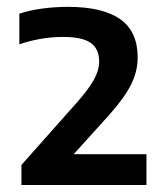

<svg xmlns="http://www.w3.org/2000/svg" viewBox="-20 -834 474 546"><path d="M41 -308V-365L196 -539.5Q232 -580 247 -607.2Q262 -634.5 262 -659Q262 -695 238 -712Q214 -729 159 -729Q125.5 -729 93 -723Q60.5 -717 35 -708V-795Q62.5 -804.5 99 -809.5Q135.5 -814.5 173.5 -814.5Q272 -814.5 321.8 -779.5Q371.5 -744.5 371.5 -670.5Q371.5 -630.5 352.2 -592.5Q333 -554.5 289 -505.5L189.5 -395.5H396.5V-308Z"/></svg>

Font: Encode Sans SmExp SmBold
Style: Regular
Weight: 600
Width: 6
Designer: Multiple Designers
Foundry: Impallari Type
Version: Version 3.002; ttfautohint (v1.8.3) -l 8 -r 50 -G 200 -x 14 